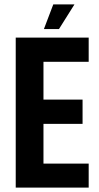

<svg xmlns="http://www.w3.org/2000/svg" viewBox="-20 -859 454 879"><path d="M224 -839H321L250 -726H181ZM52 -687H386V-576H179V-403H358V-292H179V-110H386V0H52Z"/></svg>

Font: Khand ExtraBold
Style: Regular
Weight: 800
Designer: Sanchit Sawaria and Jyotish Sonowal (Devanagari), Satya Rajpurohit (Latin)
Foundry: Indian Type Foundry
Version: Version 2.000;PS 1.0;hotconv 1.0.79;makeotf.lib2.5.61930